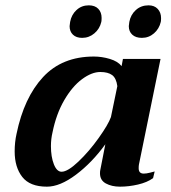

<svg xmlns="http://www.w3.org/2000/svg" viewBox="-20 -691 641 720"><path d="M241 -593Q241 -597 243 -609Q248 -636 267 -653.5Q286 -671 313 -671Q336 -671 348.5 -658Q361 -645 361 -624Q361 -614 360 -609Q354 -583 334 -566Q314 -549 288 -549Q266 -549 253.5 -561Q241 -573 241 -593ZM463 -593Q463 -597 465 -609Q470 -636 489.5 -653.5Q509 -671 537 -671Q559 -671 571.5 -657.5Q584 -644 584 -623Q584 -614 583 -609Q577 -583 557.5 -566Q538 -549 512 -549Q489 -549 476 -561Q463 -573 463 -593ZM35 -123Q35 -158 42 -189Q70 -325 141.5 -402Q213 -479 332 -479Q362 -479 392 -470Q422 -461 436 -443L441 -470H582L501 -74Q500 -69 500 -60Q500 -40 519 -40Q529 -40 542.5 -43.5Q556 -47 560 -48L554 -23Q532 -7 497.5 1Q463 9 430 9Q399 9 377 -3Q355 -15 355 -41Q355 -49 356 -53L375 -150Q325 -81 265 -36Q205 9 156 9Q92 9 63.5 -27.5Q35 -64 35 -123ZM396 -252 420 -368Q416 -398 400.5 -409.5Q385 -421 356 -421Q324 -421 287.5 -394Q251 -367 221 -315.5Q191 -264 177 -195Q171 -170 171 -143Q171 -103 182 -75Q193 -47 211 -47Q234 -47 274 -85Q314 -123 350 -173.5Q386 -224 396 -252Z"/></svg>

Font: Taviraj SemiBold
Style: Italic
Weight: 600
Italic angle: -12°
Designer: Katatrad Team
Foundry: CadsonDemak
Version: Version 1.001